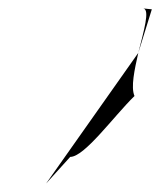

<svg xmlns="http://www.w3.org/2000/svg" viewBox="-20 -600 379 454"><path d="M89 -166 146 -229C180 -229 248 -324 298 -373C289 -394 298 -435 307 -475ZM319 -580H317ZM319 -580 339 -578 307 -475C320 -527 335 -577 319 -580Z"/></svg>

Font: bitstorm
Style: extobl
Weight: 400
Version: Version 0.2